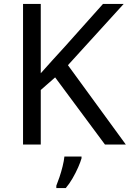

<svg xmlns="http://www.w3.org/2000/svg" viewBox="-20 -734 659 975"><path d="M619 0H513L260 -341L187 -277V0H97V-714H187V-362Q217 -396 248 -430Q279 -464 310 -498L503 -714H608L325 -403ZM394 61V70Q389 88 377 115.5Q365 143 348.5 171.5Q332 200 314 221H266V209Q273 192 282 165.5Q291 139 298 110.5Q305 82 307 61Z"/></svg>

Font: Noto Sans
Style: Regular
Weight: 400
Designer: Monotype Design Team
Foundry: Monotype Imaging Inc.
Version: Version 1.902